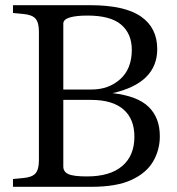

<svg xmlns="http://www.w3.org/2000/svg" viewBox="-20 -720 681 740"><path d="M30 0V-30L71 -34Q104 -37 117 -52Q130 -67 130 -102V-598Q130 -633 117 -648Q104 -663 71 -666L30 -670V-700H327Q460 -700 523 -656.5Q586 -613 586 -531Q586 -400 414 -361Q510 -350 553 -308Q596 -266 596 -195Q596 -142 570 -97.5Q544 -53 486.5 -26.5Q429 0 332 0ZM315 -40Q404 -40 451 -80Q498 -120 498 -193Q498 -262 455.5 -298.5Q413 -335 331 -335H224V-78Q224 -58 243.5 -49Q263 -40 315 -40ZM224 -375H333Q399 -375 443.5 -415Q488 -455 488 -528Q488 -590 447 -625Q406 -660 317 -660Q273 -660 248.5 -652.5Q224 -645 224 -629Z"/></svg>

Font: Hedvig Letters Serif 24pt 24pt
Style: Regular
Weight: 400
Version: Version 1.000